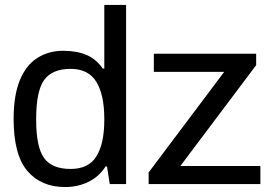

<svg xmlns="http://www.w3.org/2000/svg" viewBox="-20 -743 1096 775"><path d="M243 12Q146 12 90.5 -53Q35 -118 35 -263Q35 -358 60 -419Q85 -480 130.5 -509Q176 -538 235 -538Q290 -538 329.5 -521Q369 -504 395 -466H401V-723H489V0H423L412 -71H406Q380 -30 337 -9Q294 12 243 12ZM265 -61Q338 -61 369.5 -112.5Q401 -164 401 -259V-263Q401 -360 369 -412.5Q337 -465 265 -465Q191 -465 158.5 -420.5Q126 -376 126 -263V-259Q126 -149 158 -105Q190 -61 265 -61ZM580 0V-47L885 -453H601V-526H1014V-480L708 -73H1031V0Z"/></svg>

Font: Archivo VF Beta
Style: Regular
Weight: 400
Designer: Hector Gatti
Foundry: Omnibus-Type
Version: Version 1.002